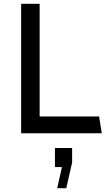

<svg xmlns="http://www.w3.org/2000/svg" viewBox="-20 -706 576 1017"><path d="M92 -686H190V-89H505L519 0H92ZM283 291 308 179H271V78H362V155L331 291Z"/></svg>

Font: Chivo
Style: Regular
Weight: 400
Designer: Hector Gatti
Foundry: Omnibus-Type
Version: Version 1.007;PS 001.007;hotconv 1.0.88;makeotf.lib2.5.64775